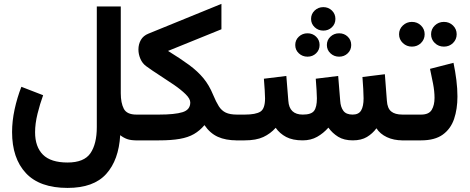

<svg xmlns="http://www.w3.org/2000/svg" viewBox="-20 -715 2392 978"><path d="M324.2 242.2Q182.1 242.2 111.8 166.7Q41.5 91.3 41.5 -42.5Q41.5 -98.1 54.4 -158Q67.4 -217.8 88.9 -272.9L199.7 -230Q183.6 -186 171.1 -135.5Q158.7 -85 158.7 -41.5Q158.7 32.7 198.7 72.8Q238.8 112.8 324.2 112.8Q408.2 112.8 440.7 65.4Q473.1 18.1 473.1 -67.9V-682.1H595.2V-239.7Q595.2 -190.9 610.6 -161.1Q626 -131.3 674.8 -131.3H689.9V0H675.8Q646 0 627.7 -6.6Q609.4 -13.2 592.3 -26.4Q585 100.1 521 171.1Q457 242.2 324.2 242.2Z M835.9 -455.6Q899.4 -416.5 943.1 -384.3Q986.8 -352.1 1016.1 -316.7Q1045.4 -281.2 1065.4 -232.4Q1080.6 -195.8 1094.7 -173.6Q1108.9 -151.4 1130.1 -141.4Q1151.4 -131.3 1187 -131.3H1200.7V0H1187Q1129.4 0 1089.6 -18.1Q1049.8 -36.1 1021.5 -77.6Q997.6 -49.3 968 -32.2Q938.5 -15.1 895.8 -7.6Q853 0 789.6 0H670.4V-131.3H789.1Q870.6 -131.3 909.9 -143.6Q949.2 -155.8 949.2 -192.9Q949.2 -211.9 925.5 -235.1Q901.9 -258.3 866 -283Q830.1 -307.6 792 -332Q753.9 -356.4 724.6 -377.9Q705.1 -392.1 695.1 -415.5Q685.1 -439 685.1 -462.9Q685.1 -489.7 697.5 -511.5Q710 -533.2 735.8 -543.5L1107.9 -695.3V-565.9Z M1564.5 -618.7Q1564.5 -644 1582.8 -661.4Q1601.1 -678.7 1627 -678.7Q1652.8 -678.7 1670.7 -661.4Q1688.5 -644 1688.5 -618.7Q1688.5 -593.3 1670.7 -576.2Q1652.8 -559.1 1627 -559.1Q1601.1 -559.1 1582.8 -576.4Q1564.5 -593.8 1564.5 -618.7ZM1645 -485.8Q1645 -511.2 1663.3 -528.3Q1681.6 -545.4 1707.5 -545.4Q1733.4 -545.4 1751.2 -528.3Q1769 -511.2 1769 -485.8Q1769 -460.4 1751.2 -443.4Q1733.4 -426.3 1707.5 -426.3Q1681.6 -426.3 1663.3 -443.4Q1645 -460.4 1645 -485.8ZM1483.9 -485.8Q1483.9 -511.2 1502.2 -528.3Q1520.5 -545.4 1546.4 -545.4Q1572.3 -545.4 1590.1 -528.3Q1607.9 -511.2 1607.9 -485.8Q1607.9 -460.4 1590.1 -443.4Q1572.3 -426.3 1546.4 -426.3Q1520.5 -426.3 1502.2 -443.4Q1483.9 -460.4 1483.9 -485.8ZM1776.9 0Q1732.4 0 1702.6 -18.3Q1672.9 -36.6 1652.8 -64.9Q1627.4 -36.1 1595.5 -18.1Q1563.5 0 1521.5 0Q1470.7 0 1437.7 -17.3Q1404.8 -34.7 1384.3 -64Q1357.9 -34.2 1321.3 -17.1Q1284.7 0 1226.1 0H1181.2V-131.3H1227.1Q1282.2 -131.3 1306.2 -146.2Q1330.1 -161.1 1330.1 -213.9Q1330.1 -225.1 1328.4 -255.6Q1326.7 -286.1 1324.2 -314L1438.5 -328.1L1448.7 -201.7Q1453.1 -131.3 1522.5 -131.3Q1565.4 -131.3 1579.8 -150.4Q1594.2 -169.4 1594.2 -213.9Q1594.2 -224.6 1592.5 -255.4Q1590.8 -286.1 1588.4 -314L1702.6 -328.1L1712.9 -201.7Q1714.8 -169.9 1729 -150.6Q1743.2 -131.3 1776.4 -131.3Q1807.1 -131.3 1819.6 -152.6Q1832 -173.8 1832 -213.9Q1832 -231.4 1830.3 -262Q1828.6 -292.5 1826.2 -322.8L1940.4 -336.9L1950.7 -201.7Q1953.1 -163.6 1972.4 -147.5Q1991.7 -131.3 2030.3 -131.3H2044.9V0H2031.2Q1985.4 0 1950.7 -16.4Q1916 -32.7 1897.5 -61.5Q1877.9 -34.7 1849.1 -17.3Q1820.3 0 1776.9 0Z M2175.8 -540.5Q2175.8 -566.9 2194.8 -585.2Q2213.9 -603.5 2241.2 -603.5Q2268.6 -603.5 2287.4 -585.2Q2306.2 -566.9 2306.2 -540.5Q2306.2 -514.2 2287.4 -495.8Q2268.6 -477.5 2241.2 -477.5Q2213.9 -477.5 2194.8 -495.8Q2175.8 -514.2 2175.8 -540.5ZM2012.7 -540.5Q2012.7 -566.9 2032 -585.2Q2051.3 -603.5 2078.1 -603.5Q2105.5 -603.5 2124.3 -585.2Q2143.1 -566.9 2143.1 -540.5Q2143.1 -514.2 2124.3 -495.8Q2105.5 -477.5 2078.1 -477.5Q2051.3 -477.5 2032 -495.8Q2012.7 -514.2 2012.7 -540.5ZM2125 0H2025.4V-131.3H2125Q2164.6 -131.3 2179 -155.3Q2193.4 -179.2 2193.4 -216.3Q2193.4 -249.5 2186 -288.3Q2178.7 -327.1 2170.4 -364.3L2290 -395Q2299.3 -350.6 2304.7 -306.9Q2310.1 -263.2 2310.1 -223.6Q2310.1 -159.7 2293 -109.1Q2275.9 -58.6 2235.4 -29.3Q2194.8 0 2125 0Z"/></svg>

Font: Vazirmatn RD UI
Style: Bold
Weight: 700
Designer: Saber Rastikerdar
Foundry: Saber Rastikerdar
Version: Version 33.003